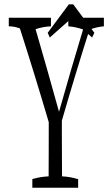

<svg xmlns="http://www.w3.org/2000/svg" viewBox="-20 -886 525 896"><path d="M464.8 -803.2Q464.8 -788.1 464.8 -763.2Q431.2 -760.3 397.5 -747.6Q331.5 -540 268.6 -322.8Q268.6 -298.8 268.6 -264.6Q268.6 -216.3 269 -163.3Q269.5 -110.4 269.5 -63Q307.1 -61.5 344.7 -49.8Q344.7 -34.7 344.7 -9.8H130.9Q130.9 -34.7 130.9 -50.3Q168.9 -61.5 207 -63V-66.9Q207 -69.3 207 -85.9Q207 -126.5 207.3 -171.1Q207.5 -215.8 207.5 -264.6Q207.5 -295.4 207.5 -315.9Q141.6 -539.6 72.8 -753.4Q46.9 -763.2 21 -763.2Q21 -788.1 21 -803.2H217.8Q217.8 -788.1 217.8 -763.2Q181.6 -761.7 146 -750Q200.7 -562 255.4 -364.3Q311 -561 367.7 -748.5Q333 -760.7 298.8 -763.2Q298.8 -788.1 298.8 -803.2ZM420.4 -732.9 409.7 -710.9 311.5 -798.8 212.4 -710.9 202.6 -732.9 301.3 -865.7H321.8Z"/></svg>

Font: Scarab Serif
Style: Light
Weight: 300
Designer: John Roberts
Foundry: Scarab
Version: 1.0